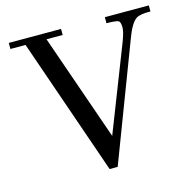

<svg xmlns="http://www.w3.org/2000/svg" viewBox="-104 -792 927 919"><g transform="rotate(-15 359.5 -333.0)"><path d="M712 -687V-657Q660 -658 641 -645Q613 -627 585 -549L368 21H328L93 -657H18V-687H277V-657H197L381 -129L545 -549Q563 -596 563 -617Q563 -638 557 -647Q553 -657 494 -657V-687Z"/></g></svg>

Font: GFS Didot
Style: Regular
Weight: 400
Designer: Takis Katsoulidis and George D. Matthiopoulos
Foundry: Takis Katsoulidis and George D. Matthiopoulos
Version: Version 1.0